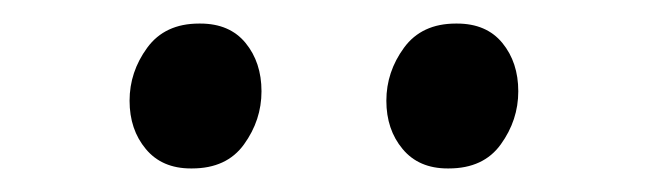

<svg xmlns="http://www.w3.org/2000/svg" viewBox="-20 -803 550 163"><path d="M142 -660Q117.5 -660 103.8 -676.5Q90 -693 90 -717.5Q90 -742 105 -762.5Q120 -783 149 -783H150Q175 -783 188.5 -766.5Q202 -750 202 -725.5Q202 -701 187.2 -680.5Q172.5 -660 143 -660ZM360 -660Q335.5 -660 321.8 -676.5Q308 -693 308 -717.5Q308 -742 323 -762.5Q338 -783 367 -783H368Q393 -783 406.5 -766.5Q420 -750 420 -725.5Q420 -701 405.2 -680.5Q390.5 -660 361 -660Z"/></svg>

Font: Merriweather 7pt Light
Style: Regular
Weight: 300
Designer: Eben Sorkin
Foundry: Eben Sorkin
Version: Version 2.200;gftools[0.9.31]